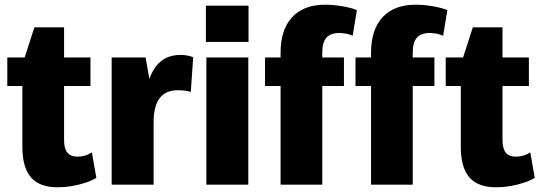

<svg xmlns="http://www.w3.org/2000/svg" viewBox="-20 -784 2290 815"><path d="M225 11Q148 11 111.5 -31Q75 -73 75 -160V-510L126 -668H252V-190Q252 -153 266 -136Q280 -119 310 -119Q325 -119 340.5 -123.5Q356 -128 370 -137L389 -29Q369 -17 341.5 -8Q314 1 284 6Q254 11 225 11ZM11 -540H364V-419H11Z M454 -540H598L632 -346V0H454ZM593 -295Q593 -421 631 -486Q669 -551 746 -551Q760 -551 774 -548.5Q788 -546 800 -541L790 -394Q764 -401 735 -401Q683 -401 657.5 -367Q632 -333 632 -264Z M1034 -540V0H856V-540ZM1035 -760V-606H854V-760Z M1171 -560Q1171 -658 1220 -711Q1269 -764 1360 -764Q1395 -764 1433 -757.5Q1471 -751 1495 -741L1477 -632Q1465 -638 1449.5 -641Q1434 -644 1420 -644Q1383 -644 1365.5 -624Q1348 -604 1348 -560V0H1171ZM1105 -540H1440V-419H1105Z M1555 -560Q1555 -658 1604 -711Q1653 -764 1744 -764Q1779 -764 1817 -757.5Q1855 -751 1879 -741L1861 -632Q1849 -638 1833.5 -641Q1818 -644 1804 -644Q1767 -644 1749.5 -624Q1732 -604 1732 -560V0H1555ZM1489 -540H1824V-419H1489Z M2086 11Q2009 11 1972.5 -31Q1936 -73 1936 -160V-510L1987 -668H2113V-190Q2113 -153 2127 -136Q2141 -119 2171 -119Q2186 -119 2201.5 -123.5Q2217 -128 2231 -137L2250 -29Q2230 -17 2202.5 -8Q2175 1 2145 6Q2115 11 2086 11ZM1872 -540H2225V-419H1872Z"/></svg>

Font: Pathway Extreme Condensed ExtraBold
Style: Regular
Weight: 800
Width: 3
Version: Version 1.001;gftools[0.9.26]